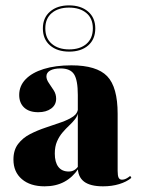

<svg xmlns="http://www.w3.org/2000/svg" viewBox="-20 -668 513 700"><path d="M263.7 -209.7V-321.8Q263.7 -375.8 250 -397.2Q236.3 -418.5 200.8 -418.5Q176.6 -418.5 162.9 -410.9Q149.2 -403.2 149.2 -389.5Q149.2 -378.2 158.1 -365.3Q166.9 -352.4 175.8 -338.7Q184.7 -325 184.7 -308.1Q184.7 -285.5 166.5 -272.2Q148.4 -258.9 119.4 -258.9Q86.3 -258.9 68.1 -275.8Q50 -292.7 50 -321.8Q50 -354.8 73.4 -379Q96.8 -403.2 139.5 -416.5Q182.3 -429.8 240.3 -429.8Q332.3 -429.8 370.6 -390.3Q408.9 -350.8 408.9 -253.2V-209.7ZM142.7 11.3Q90.3 11.3 59.7 -14.9Q29 -41.1 29 -86.3Q29 -121 46 -143.1Q62.9 -165.3 89.5 -179Q116.1 -192.7 146.4 -202.8Q176.6 -212.9 203.2 -222.2Q229.8 -231.5 247.2 -243.5Q264.5 -255.6 264.5 -275.8L265.3 -260.5Q262.9 -245.2 253.6 -233.5Q244.4 -221.8 232.3 -210.5Q220.2 -199.2 208.1 -185.1Q196 -171 187.9 -152.4Q179.8 -133.9 179.8 -108.1Q179.8 -76.6 192.7 -59.7Q205.6 -42.7 230.6 -42.7Q241.9 -42.7 250.4 -47.6Q258.9 -52.4 266.1 -62.9V-53.2Q245.2 -21.8 214.5 -5.2Q183.9 11.3 142.7 11.3ZM408.9 -45.2Q408.9 -27.4 412.5 -20.2Q416.1 -12.9 425 -12.9Q432.3 -12.9 439.5 -16.5Q446.8 -20.2 454.8 -26.6L458.9 -19.4Q441.1 -4.8 414.5 3.2Q387.9 11.3 355.6 11.3Q308.9 11.3 286.3 -6Q263.7 -23.4 263.7 -58.1V-209.7H408.9ZM232.3 -479.8Q188.7 -479.8 162.5 -502.4Q136.3 -525 136.3 -564.5Q136.3 -603.2 162.5 -625.8Q188.7 -648.4 231.5 -648.4Q275 -648.4 301.2 -625.8Q327.4 -603.2 327.4 -564.5Q327.4 -525 301.6 -502.4Q275.8 -479.8 232.3 -479.8ZM232.3 -487.9Q271.8 -487.9 295.2 -508.1Q318.5 -528.2 318.5 -564.5Q318.5 -600.8 294.8 -620.6Q271 -640.3 231.5 -640.3Q192.7 -640.3 169 -620.6Q145.2 -600.8 145.2 -564.5Q145.2 -528.2 169 -508.1Q192.7 -487.9 232.3 -487.9Z"/></svg>

Font: Playfair 144pt SemiCondensed Black
Style: Regular
Weight: 900
Width: 4
Designer: Claus Eggers Sørensen
Foundry: Claus Eggers Sørensen
Version: Version 2.203